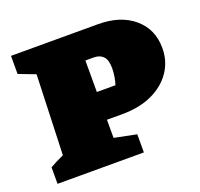

<svg xmlns="http://www.w3.org/2000/svg" viewBox="-101 -655 799 767"><g transform="rotate(-20 299.0 -272.0)"><path d="M389 -544Q484 -544 541 -495.5Q598 -447 598 -367Q598 -310 567.5 -266Q537 -222 483 -197.5Q429 -173 356 -173H292V-96L386 -77V0H19V-70Q33 -78 46.5 -85Q60 -92 78 -100L90 -440L19 -467V-544ZM327 -425H292V-291H371Q376 -305 379 -324Q382 -343 382 -360Q382 -395 367.5 -410Q353 -425 327 -425Z"/></g></svg>

Font: Piazzolla SC Black
Style: Regular
Weight: 900
Designer: Juan Pablo del Peral
Foundry: Huerta Tipografica
Version: Version 1.330